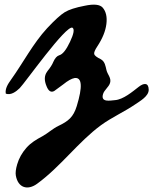

<svg xmlns="http://www.w3.org/2000/svg" viewBox="-20 -501 673 843"><path d="M589.7 -120.2C561.5 -98.4 521.2 -63.9 484.7 -61.3C464.1 -59.8 421.6 -49.9 432.2 -87.3C434.8 -96.7 441.2 -104.6 447.5 -112.1C453.8 -119.7 460.3 -127.4 463.2 -136.8C469.9 -158.5 452.1 -173.4 447.5 -193C443.2 -211.2 440.7 -230.8 422.7 -240.9C404.9 -249.5 395.2 -257 393.6 -263.6C392.1 -270.2 396.7 -281.6 407.6 -297.9C430.1 -332 443.2 -364.5 447.1 -395.5C451 -426.5 445.5 -450.6 430.8 -467.6C418.4 -481.6 392.1 -484.3 351.8 -475.7C311.5 -468 282.2 -458.5 264.1 -447.3C245.8 -436 220.1 -412.6 186.7 -376.9C124.8 -309.7 81.7 -225.7 28.2 -150.9C15.2 -132.7 1.5 -111.8 5.4 -89.8C27.2 -81.7 50.1 -97.9 66.7 -114.2C88.6 -135.7 270.4 -393.1 298.3 -379.3C307.6 -373 304 -352.3 287.3 -317.1C270.6 -281.8 254.9 -262.2 240.2 -258.4C230.2 -255.3 221.6 -246 214.7 -230.5C209.2 -217.3 200.7 -203.7 189.1 -189.8C188.3 -189 187.5 -187.8 186.8 -186.3C174.3 -169.3 173.6 -148 184.4 -122.4C193 -100.7 204.2 -93.7 218.2 -101.5C225.1 -106.1 238.3 -115.8 257.7 -130.5C277.8 -146.8 294.5 -156.1 307.7 -158.4C340.2 -162.3 343.3 -121.2 317 -35.2C302.1 13.4 280.1 30.9 236.3 51.9C211.1 64 190.8 83.7 166.4 97.1C139.4 111.8 116.4 124.7 95.5 148.5C76.5 170.2 63.1 194.2 55.4 220.6C49.3 241.4 47.3 258 49.6 270.3C59.4 324.1 101.4 335.9 142.4 306.2C245.5 231.5 323.8 121.7 423.2 48.9C470.8 14 526.1 -10.1 574.5 -43.3C594.4 -57.1 633.2 -78.3 632.9 -107C632.5 -138.1 612.6 -137.9 589.7 -120.2Z"/></svg>

Font: Beth Ellen
Style: Regular
Weight: 400
Version: Version 1.015;Fontself Maker 2.1.2